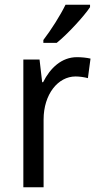

<svg xmlns="http://www.w3.org/2000/svg" viewBox="-20 -786 413 806"><path d="M358 -756V-766H255C233 -721 195 -661 162 -618V-606H218C263 -642 333 -718 358 -756ZM303 -546C239 -546 191 -501 161 -441H157L146 -536H78V0H163V-284C163 -391 224 -465 297 -465C314 -465 334 -462 349 -458L360 -540C343 -544 322 -546 303 -546Z"/></svg>

Font: Noto Sans Sinhala UI SemiCondensed
Style: Regular
Weight: 400
Width: 4
Designer: Jelle Bosma - Monotype Design Team
Foundry: Monotype Imaging Inc.
Version: Version 2.006